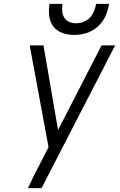

<svg xmlns="http://www.w3.org/2000/svg" viewBox="-20 -969 616 989"><path d="M124 0H194L573 -735H503L279 -299L204 -735H133L230 -211L189 -131Q172 -99 155.5 -66Q139 -33 124 0ZM362 -789Q394 -789 426 -799Q458 -809 484 -832.5Q510 -856 523.5 -886.5Q537 -917 542 -949H475Q471 -924 458.5 -899.5Q446 -875 422 -862Q398 -849 372 -849Q354 -849 337 -856Q320 -863 311 -878Q302 -893 300.5 -911.5Q299 -930 302 -949H235Q230 -918 233.5 -887Q237 -856 255 -832.5Q273 -809 302 -799Q331 -789 362 -789Z"/></svg>

Font: Iosevka Sparkle Light Oblique
Style: Regular
Weight: 300
Italic angle: -9°
Designer: Belleve Invis
Foundry: Belleve Invis
Version: Version 4.5.0; ttfautohint (v1.8.3)